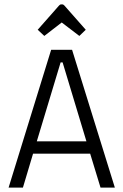

<svg xmlns="http://www.w3.org/2000/svg" viewBox="-20 -851 560 871"><path d="M389 -154H130L84 0H19L212 -625H307L501 0H436ZM372 -210 264 -568H255L147 -210ZM151 -716 248 -826Q253 -831 256 -831H264Q267 -831 272 -826L369 -716L340 -688L260 -749L181 -688Z"/></svg>

Font: Changa ExtraLight
Style: Regular
Weight: 275
Designer: Eduardo Rodriguez Tunni
Foundry: Eduardo Rodriguez Tunni
Version: Version 2.002; ttfautohint (v1.5) -l 8 -r 50 -G 200 -x 14 -H